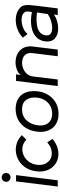

<svg xmlns="http://www.w3.org/2000/svg" viewBox="770 -1482 722 2303"><g transform="rotate(-90 1131.5 -331.0)"><path d="M155 -566Q133 -566 117.5 -581.5Q102 -597 102 -619Q102 -641 117.5 -656.5Q133 -672 155 -672Q177 -672 192.5 -656.5Q208 -641 208 -619Q208 -597 192.5 -581.5Q177 -566 155 -566ZM120 0H45L107 -500H182Z M617 -63Q560 -16 501 -0.5Q442 15 389.5 3.5Q337 -8 297.5 -43Q258 -78 238.5 -132.5Q219 -187 228 -257Q236 -326 268 -378Q300 -430 347.5 -461Q395 -492 449.5 -500.5Q504 -509 559.5 -492.5Q615 -476 662 -431L607 -376Q567 -415 518.5 -422.5Q470 -430 424 -411Q378 -392 346 -350.5Q314 -309 306 -249Q299 -187 321 -144.5Q343 -102 384.5 -83.5Q426 -65 476.5 -74.5Q527 -84 575 -126Z M917 10Q845 10 793.5 -22Q742 -54 718 -111.5Q694 -169 703 -245Q714 -332 752.5 -389.5Q791 -447 848.5 -476Q906 -505 974 -505Q1046 -505 1097.5 -475Q1149 -445 1173 -385.5Q1197 -326 1187 -237Q1177 -163 1140 -107.5Q1103 -52 1045.5 -21Q988 10 917 10ZM920 -67Q974 -67 1015 -91Q1056 -115 1080.5 -155.5Q1105 -196 1111 -245Q1121 -325 1085.5 -376.5Q1050 -428 971 -428Q889 -428 839 -374Q789 -320 779 -237Q773 -189 786.5 -150.5Q800 -112 833.5 -89.5Q867 -67 920 -67Z M1688 0H1608L1645 -299Q1651 -347 1635 -375.5Q1619 -404 1589.5 -416Q1560 -428 1527 -428Q1493 -428 1458 -413.5Q1423 -399 1397 -369.5Q1371 -340 1365 -295L1329 0H1250L1312 -500H1391L1383 -445Q1408 -476 1450 -491Q1492 -506 1533 -506Q1593 -506 1639 -481.5Q1685 -457 1709 -410Q1733 -363 1724 -295Z M1935 5Q1864 4 1820.5 -35Q1777 -74 1786 -149Q1795 -222 1844 -263.5Q1893 -305 1969.5 -316.5Q2046 -328 2138 -310L2144 -348Q2148 -384 2129 -404.5Q2110 -425 2076.5 -431Q2043 -437 2005 -431Q1967 -425 1932 -407.5Q1897 -390 1876 -362L1831 -417Q1867 -454 1913.5 -475Q1960 -496 2009 -501.5Q2058 -507 2101.5 -497Q2145 -487 2175 -463Q2206 -443 2215.5 -411.5Q2225 -380 2222 -339Q2219 -298 2213 -251L2182 0H2102L2109 -45Q2032 6 1935 5ZM2114 -120 2133 -249Q2016 -264 1942 -239.5Q1868 -215 1858 -141Q1855 -109 1871 -92Q1887 -75 1916 -69.5Q1945 -64 1980.5 -69Q2016 -74 2051 -87Q2086 -100 2114 -120Z"/></g></svg>

Font: Kulim Park
Style: Italic
Weight: 400
Italic angle: -8°
Designer: Noponies / Dale Sattler
Foundry: Noponies
Version: Version 1.000; ttfautohint (v1.8.3)